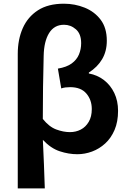

<svg xmlns="http://www.w3.org/2000/svg" viewBox="-20 -832 710 1053"><path d="M77.4 201.1V-536.3Q77.4 -615.1 104.7 -677.2Q132.1 -739.3 188 -775.5Q243.8 -811.7 330.7 -811.7Q390.5 -811.7 444.4 -790Q498.3 -768.3 532.1 -723.7Q565.8 -679 565.8 -608.6Q565.8 -551.1 540.3 -507.7Q514.8 -464.3 467.3 -434V-429Q513.7 -420.7 549.9 -393Q586 -365.2 606.8 -322Q627.5 -278.7 627.5 -224.2Q627.5 -164.2 608.4 -119.5Q589.2 -74.7 557 -45.2Q524.7 -15.7 484.9 -0.9Q445.2 13.8 404.2 13.8Q356.4 13.8 307.5 -2.4Q258.5 -18.6 215.1 -64.9Q218.7 3.6 221 69.2Q223.4 134.8 225.7 201.1ZM363.4 -107.4Q396.2 -107.4 423.1 -121.4Q450.1 -135.4 466.7 -163.9Q483.4 -192.3 483.4 -233.7Q483.4 -284.1 453.7 -319Q423.9 -354 364.8 -354Q351.4 -354 339.3 -352.5Q327.2 -351 315.9 -347L297.5 -455.7Q345.2 -463.6 373.1 -483.9Q400.9 -504.1 413 -533.2Q425.1 -562.4 425.1 -595.1Q425.1 -646.2 396.4 -671.2Q367.7 -696.2 331.1 -696.2Q277.6 -696.2 249.3 -650.6Q221 -605.1 219.5 -525.4Q217.1 -439 216 -353.5Q214.8 -267.9 214.8 -179.7Q249.4 -136.4 288.6 -121.9Q327.7 -107.4 363.4 -107.4Z"/></svg>

Font: Noto Sans KR Thin
Style: Regular
Weight: 100
Designer: Ryoko NISHIZUKA 西塚涼子 (kana, bopomofo & ideographs); Paul D. Hunt (Latin, Greek & Cyrillic); Sandoll Communications 산돌커뮤니
Foundry: Adobe
Version: Version 2.004-H2;hotconv 1.0.118;makeotfexe 2.5.65603